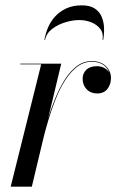

<svg xmlns="http://www.w3.org/2000/svg" viewBox="-20 -698 484 718"><path d="M20 0 134 -457.5H56V-460H209L99 0ZM137.5 -172Q146 -208.5 158 -249Q170 -289.5 186 -328.8Q202 -368 222 -399.8Q242 -431.5 267 -450.5Q292 -469.5 322.5 -469.5Q356.5 -469.5 375.8 -450.8Q395 -432 395 -406.5Q395 -382.5 381.8 -365.5Q368.5 -348.5 343.5 -348.5Q319 -348.5 304 -364.2Q289 -380 289 -403.5Q289 -424 303 -437.2Q317 -450.5 343 -450.5Q363.5 -450.5 378.8 -438Q394 -425.5 394 -406.5H392Q392 -431 374 -449Q356 -467 322.5 -467Q293 -467 268.2 -448Q243.5 -429 223.5 -397.5Q203.5 -366 188 -327Q172.5 -288 160.5 -247.8Q148.5 -207.5 140 -172ZM146 -549Q150 -572 159.5 -594.8Q169 -617.5 186 -636.2Q203 -655 227.8 -666.5Q252.5 -678 286 -678Q316 -678 333.8 -666.5Q351.5 -655 359.8 -636.2Q368 -617.5 369 -594.8Q370 -572 366 -549H363.5Q367.5 -573.5 354.8 -590Q342 -606.5 320.8 -614.8Q299.5 -623 276 -623Q252.5 -623 224.8 -614.8Q197 -606.5 175.2 -590Q153.5 -573.5 148.5 -549Z"/></svg>

Font: Bodoni Moda 72pt
Style: Italic
Weight: 400
Italic angle: -13°
Designer: Owen Earl
Foundry: indestructible type
Version: Version 2.005